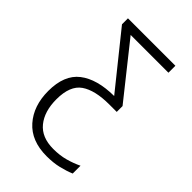

<svg xmlns="http://www.w3.org/2000/svg" viewBox="-228 -624 956 956"><g transform="rotate(45 250.0 -146.0)"><path d="M288 240Q180 240 122 174.5Q64 109 64 4Q64 -108 129 -158.5Q194 -209 314 -210L89 -490V-532H423V-483H157L379 -204V-163H327Q226 -163 174 -127Q122 -91 122 5Q122 90 163 140.5Q204 191 286 191Q332 191 370 180.5Q408 170 441 154V209Q410 222 372.5 231Q335 240 288 240Z"/></g></svg>

Font: Noto Sans Mono ExtraCondensed Light
Style: Regular
Weight: 300
Width: 2
Designer: Monotype Design Team
Foundry: Monotype Imaging Inc.
Version: Version 2.014; ttfautohint (v1.8.4.7-5d5b)